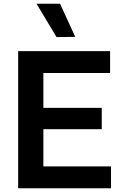

<svg xmlns="http://www.w3.org/2000/svg" viewBox="-20 -1016 680 1036"><path d="M386 -817 304 -996H177L285 -816ZM579 0V-118H214V-319H529V-434H214V-622H574V-740H78V0Z"/></svg>

Font: Be Vietnam Pro SemiBold
Style: Regular
Weight: 600
Designer: Lam Bao, Tony Le, Vietanh Nguyen
Foundry: Yellow Type Foundry
Version: Version 1.002